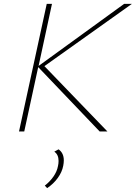

<svg xmlns="http://www.w3.org/2000/svg" viewBox="-20 -678 700 990"><path d="M209 -337 534 0H494L177 -332L105 0H78L221 -658H248L179 -338L620 -658H660ZM309 149Q309 162 306 177Q300 209 278 239.5Q256 270 223 292L211 279Q237 259 255.5 232.5Q274 206 279 178Q282 165 282 152Q282 119 260 104L282 92Q309 111 309 149Z"/></svg>

Font: Ysabeau Infant Extralight
Style: Italic
Weight: 200
Italic angle: -12°
Designer: Christian Thalmann (Catharsis Fonts)
Version: Version 0.003